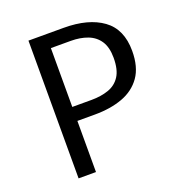

<svg xmlns="http://www.w3.org/2000/svg" viewBox="-128 -816 871 925"><g transform="rotate(-20 307.5 -353.0)"><path d="M571.3 -489.2Q571.3 -406.7 536.2 -356.9Q501 -307.2 439.5 -284.6Q377.9 -262.1 297.9 -262.1H207.7V0H118.5V-706.2H299Q425.1 -706.2 498.2 -653.3Q571.3 -600.5 571.3 -489.2ZM475.9 -488.2Q475.9 -542.6 454.4 -574.9Q432.8 -607.2 395.1 -621.3Q357.4 -635.4 309.7 -635.4H207.7V-333.8H306.2Q355.4 -333.8 393.8 -347.2Q432.3 -360.5 454.1 -394.1Q475.9 -427.7 475.9 -488.2Z"/></g></svg>

Font: FiraCode Nerd Font
Style: Regular
Weight: 400
Designer: Carrois Corporate, Edenspiekermann AG, Nikita Prokopov
Foundry: Carrois Corporate, Edenspiekermann AG, Nikita Prokopov
Version: Version 6.002;Nerd Fonts 3.4.0